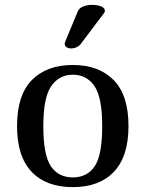

<svg xmlns="http://www.w3.org/2000/svg" viewBox="-20 -769 598 789"><path d="M50 -251Q50 -378 111 -440Q172 -502 279 -502Q386 -502 447 -440Q508 -378 508 -251Q508 -126 448 -63Q388 0 279 0Q170 0 110 -63Q50 -126 50 -251ZM400 -251Q400 -369 368 -415.5Q336 -462 279 -462Q223 -462 190.5 -415Q158 -368 158 -251Q158 -132 189 -86Q220 -40 279 -40Q338 -40 369 -85.5Q400 -131 400 -251ZM273 -570Q261 -570 253.5 -575Q246 -580 246 -589Q246 -594 248 -598L300 -723Q306 -736 322 -742.5Q338 -749 357 -749Q381 -749 396 -742.5Q411 -736 411 -725Q411 -719 408 -716L310 -586Q304 -579 294 -574.5Q284 -570 273 -570Z"/></svg>

Font: Marmelad for Arash.Academy
Style: Regular
Weight: 400
Designer: Manvel Shmavonyan
Foundry: Cyreal
Version: Version 1.110;Glyphs 3.2 (3202)